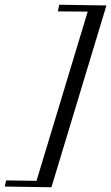

<svg xmlns="http://www.w3.org/2000/svg" viewBox="-55 -665 469 810"><path d="M195 -645 394 -642 162 125 -35 122 -29 96 99 98 315 -616 189 -617Z"/></svg>

Font: GFS Solomos
Style: Regular
Weight: 400
Designer: George D. Matthiopoulos
Foundry: George D. Matthiopoulos
Version: Version 1.000